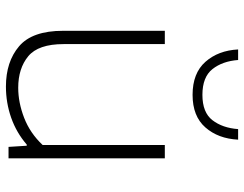

<svg xmlns="http://www.w3.org/2000/svg" viewBox="-110 -724 843 664"><g transform="rotate(90 312.0 -392.5)"><path d="M280 9Q194 9 140.5 -36.5Q87 -82 87 -188.5V-540.5H133V-190.5Q133 -103 175 -68.2Q217 -33.5 284 -33.5Q335 -33.5 388 -54Q441 -74.5 482 -118V-540.5H528V0H488.5L484.5 -63H480.5Q439.5 -27.5 387.8 -9.2Q336 9 280 9ZM308.5 -636.5Q233.5 -636.5 194.2 -681Q155 -725.5 151.5 -794H188Q192 -740 219.5 -705.2Q247 -670.5 308.5 -670.5Q369.5 -670.5 396.2 -705.2Q423 -740 427 -794H463.5Q460 -725 421.2 -680.8Q382.5 -636.5 308.5 -636.5Z"/></g></svg>

Font: Encode Sans Expanded Expanded ExtraLight
Style: Regular
Weight: 200
Width: 7
Designer: Multiple Designers
Foundry: Impallari Type
Version: Version 3.000; ttfautohint (v1.8.3) -l 8 -r 50 -G 200 -x 14 